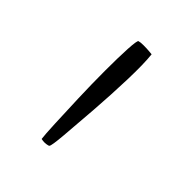

<svg xmlns="http://www.w3.org/2000/svg" viewBox="-83 -823 279 279"><g transform="rotate(45 56.0 -684.0)"><path d="M45 -584Q44 -591 43 -613Q42 -635 41 -663.5Q40 -692 40 -719.5Q40 -747 41 -765Q42 -783 44 -784Q47 -785 53.5 -785Q60 -785 65.5 -784.5Q71 -784 71 -784Q73 -766 72 -733.5Q71 -701 68.5 -667.5Q66 -634 64 -610.5Q62 -587 60 -585Q59 -584 55 -583.5Q51 -583 48 -583.5Q45 -584 45 -584Z"/></g></svg>

Font: Yanone Kaffeesatz ExtraLight
Style: Regular
Weight: 200
Designer: Yanone (Cyrillic: Daniel Pouzeot, Huerta Tipografica, and Cyreal)
Foundry: Yanone
Version: Version 2.003